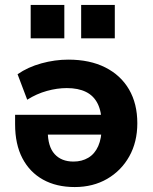

<svg xmlns="http://www.w3.org/2000/svg" viewBox="-20 -745 619 776"><path d="M282 11Q208 11 154 -19Q100 -49 70.5 -105.5Q41 -162 41 -243V-281H409V-201H153L173 -216Q173 -153 200.5 -122.5Q228 -92 277 -92Q311 -92 337 -107.5Q363 -123 377 -154.5Q391 -186 391 -233V-243Q391 -293 375 -325.5Q359 -358 327.5 -373.5Q296 -389 250 -389Q211 -389 169.5 -377.5Q128 -366 90 -342L51 -445Q93 -474 147.5 -489Q202 -504 256 -504Q343 -504 405.5 -472.5Q468 -441 501.5 -383.5Q535 -326 535 -247Q535 -171 502.5 -113Q470 -55 413 -22Q356 11 282 11ZM308 -590V-725H444V-590ZM104 -590V-725H240V-590Z"/></svg>

Font: Nunito Sans 11pt ExtraBold
Style: Regular
Weight: 800
Version: Version 3.101;gftools[0.9.27]